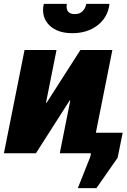

<svg xmlns="http://www.w3.org/2000/svg" viewBox="-22 -784 647 982"><path d="M389.2 -528.3H552.7L468.3 -105H605.5L579.6 22.9L471.2 178.2H376L439.5 18.6L443.4 0H283.7L337.4 -269.5L334.5 -270.5L161.6 0H-2L103.5 -528.3H267.1L213.4 -259.3L216.3 -258.3ZM201.2 -761.2 202.6 -764.2H319.8Q311.5 -711.9 361.3 -711.9Q385.7 -711.9 400.4 -726.6Q415 -741.2 419.4 -764.2H536.6L537.6 -761.2Q528.8 -694.3 476.6 -654.3Q424.8 -614.3 347.7 -614.3Q270.5 -614.3 229.5 -655.8Q188.5 -697.3 201.2 -761.2Z"/></svg>

Font: Roboto-BlackItalic
Style: Italic
Weight: 900
Italic angle: -12°
Designer: Google
Version: Version 1.100141; 2013